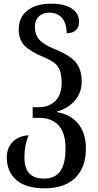

<svg xmlns="http://www.w3.org/2000/svg" viewBox="-20 -785 533 1046"><path d="M17 72Q17 22 48 -11Q79 -44 136 -48Q113 5 113 72Q113 131 139.5 159.5Q166 188 220 188Q279 188 308 148Q337 108 337 24Q337 -61 299 -102Q261 -143 193 -143H158V-201H193Q246 -201 281 -234.5Q316 -268 316 -335Q316 -391 296.5 -420.5Q277 -450 222 -472Q145 -504 113.5 -536.5Q82 -569 82 -625Q82 -691 129.5 -728Q177 -765 258 -765Q332 -765 371.5 -738Q411 -711 411 -667Q411 -637 393.5 -620.5Q376 -604 343 -604Q343 -658 318 -687Q293 -716 249 -716Q212 -716 191 -695Q170 -674 170 -639Q170 -597 193 -570Q216 -543 272 -520Q356 -487 390.5 -448.5Q425 -410 425 -339Q425 -282 389 -238.5Q353 -195 290 -177V-174Q362 -163 405 -112Q448 -61 448 25Q448 127 390 184Q332 241 223 241Q122 241 69.5 196Q17 151 17 72Z"/></svg>

Font: Noto Serif Georgian Medium Narrow
Style: Regular
Weight: 500
Width: 4
Designer: Monotype Design team
Foundry: Monotype Imaging Inc.
Version: Version 1.000